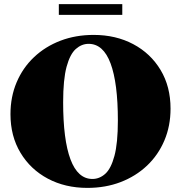

<svg xmlns="http://www.w3.org/2000/svg" viewBox="-20 -900 882 935"><path d="M436 -730Q544 -730 628.8 -685Q713.5 -640 762 -559.2Q810.5 -478.5 810.5 -371Q810.5 -286.5 780.5 -215.8Q750.5 -145 695.8 -93.2Q641 -41.5 567.2 -13.2Q493.5 15 405.5 15Q297.5 15 213 -30Q128.5 -75 79.8 -156Q31 -237 31 -344Q31 -428.5 61 -499.2Q91 -570 145.8 -621.8Q200.5 -673.5 274.5 -701.8Q348.5 -730 436 -730ZM430 -28.5Q464.5 -28.5 492.5 -53.5Q520.5 -78.5 537.2 -140.5Q554 -202.5 554 -313Q554 -495.5 518.5 -591Q483 -686.5 411.5 -686.5Q377.5 -686.5 349.2 -661.5Q321 -636.5 304.2 -574.8Q287.5 -513 287.5 -402Q287.5 -219.5 323.2 -124Q359 -28.5 430 -28.5ZM266.5 -827.5V-880H575.5V-827.5Z"/></svg>

Font: Newsreader Display ExtraBold
Style: Regular
Weight: 800
Designer: Hugues Gentile
Foundry: Production Type
Version: Version 1.001